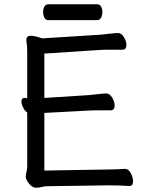

<svg xmlns="http://www.w3.org/2000/svg" viewBox="-20 -866 678 896"><path d="M433 -772H205Q192 -772 186 -786Q181 -797 181 -809.5Q181 -822 186 -833Q192 -846 206 -846H434Q447 -846 453 -833Q458 -822 458 -809.5Q458 -797 453 -786Q447 -772 433 -772ZM187 -70 479 -75Q517 -75 562 -78H563Q580 -78 590.5 -57.5Q601 -37 601 -20Q601 2 584 2H583Q535 -1 496 -1H480L202 3Q187 3 175.5 6.5Q164 10 147.5 10Q131 10 115.5 -9Q100 -28 100 -42Q100 -50 103.5 -63.5Q107 -77 107 -88V-341Q96 -348 88 -364Q80 -380 80 -392Q80 -409 94 -409H97Q102 -408 107 -407V-630Q107 -641 106 -653Q103 -672 103 -679Q103 -693 112 -697Q118 -699 123 -699Q138 -699 153 -694.5Q168 -690 171 -689Q174 -688 175.5 -687.5Q177 -687 178 -687L447 -704Q469 -706 495 -709Q521 -712 530 -712Q547 -712 558.5 -692.5Q570 -673 570 -657Q570 -634 551 -634H478Q462 -634 448 -633L187 -616V-409L392 -422Q414 -424 440 -427Q466 -430 475 -430Q492 -430 503.5 -410.5Q515 -391 515 -374Q515 -351 496 -351H423Q407 -351 393 -350L187 -339Z"/></svg>

Font: Moon Stars Kai
Style: Bold
Weight: 700
Designer: GuiWonder
Version: Version 1.101